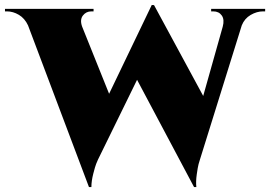

<svg xmlns="http://www.w3.org/2000/svg" viewBox="-70 -736 1094 778"><path d="M785.6 -700.2H1004.4V-689.9H995.6Q970.7 -689.9 945.8 -675.5Q920.9 -661.1 909.7 -633.3L740.2 -89.4Q737.8 -82.5 734.6 -70.8Q731.4 -59.1 727.3 -29.5Q723.1 0 725.6 22H716.3L485.4 -412.6L327.1 -89.4Q324.2 -83 319.8 -72.3Q315.4 -61.5 307.9 -32Q300.3 -2.4 300.3 22H290.5L43.5 -633.3Q30.3 -661.6 6.6 -675.8Q-17.1 -689.9 -42 -689.9H-49.8V-700.2H309.1V-689.9H300.3Q278.8 -689.9 265.9 -673.1Q252.9 -656.2 262.7 -628.4L372.1 -356L544.9 -715.8L554.2 -715.3L753.4 -347.2L832.5 -627.9Q840.3 -656.7 828.6 -673.3Q816.9 -689.9 794.4 -689.9H785.6Z"/></svg>

Font: Cinzel Black
Style: Regular
Weight: 900
Designer: Natanael Gama
Version: Version 1.001;PS 001.001;hotconv 1.0.56;makeotf.lib2.0.21325